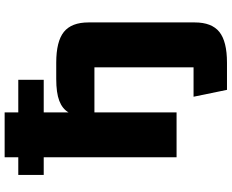

<svg xmlns="http://www.w3.org/2000/svg" viewBox="-104 -666 984 815"><g transform="rotate(-90 387.5 -258.0)"><path d="M128 0V-563.9H53V-671.9H128V-729.8H318.5V-671.9H456.8V-563.9H318.5V-458.8Q333.9 -485 367.7 -497.9Q401.4 -510.8 460.4 -510.8H529.3Q619.6 -510.8 660 -478.4Q700.3 -446 700.3 -373.7V77Q700.3 149.3 660 181.6Q619.6 214 529.3 214H414.1L384.9 72.1H509.8Q509.8 72.1 509.8 72.1Q509.8 72.1 509.8 72.1V-348.7Q509.8 -348.7 509.8 -348.7Q509.8 -348.7 509.8 -348.7H318.5V0Z"/></g></svg>

Font: Science Gothic
Style: Regular
Weight: 400
Designer: Thomas Phinney, Vassil Kateliev, Brandon Buerkle
Foundry: Font Detective LLC
Version: Version 1.018